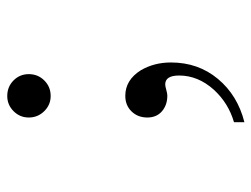

<svg xmlns="http://www.w3.org/2000/svg" viewBox="-104 -390 707 540"><g transform="rotate(-90 250.0 -120.5)"><path d="M175.8 212.9V183.6Q229.5 168 267.1 127Q307.1 82.5 307.1 29.3Q307.1 -9.8 282.2 -9.8Q276.9 -9.8 266.6 -6.8Q256.3 -3.9 250.5 -3.9Q224.1 -3.9 206.5 -19Q189 -34.2 189 -60.1Q189 -86.9 206.1 -104.5Q223.1 -122.1 250 -122.1Q294.4 -122.1 321.8 -78.6Q343.8 -41 343.8 6.3Q343.8 83 297.6 138.4Q251.5 193.8 175.8 212.9ZM189 -393.6Q189 -418.5 206.8 -436.3Q224.6 -454.1 249.5 -454.1Q275.4 -454.1 293.2 -436.5Q311 -418.9 311 -393.6Q311 -367.7 293.2 -349.9Q275.4 -332 249.5 -332Q224.6 -332 206.8 -350.1Q189 -368.2 189 -393.6Z"/></g></svg>

Font: BabelStone Coelbren y Beirdd
Style: Regular
Weight: 400
Designer: Andrew West
Foundry: BabelStone
Version: Version 1.00;September 27, 2022